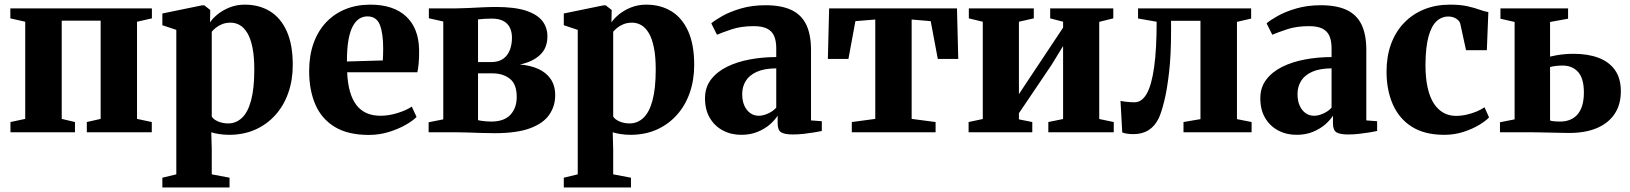

<svg xmlns="http://www.w3.org/2000/svg" viewBox="-20 -569 7011 826"><path d="M25 0V-44L88.5 -57.5V-475.5L24.5 -490V-533H633.5V-490L569.5 -475.5V-57.5L633 -44V0H353.5V-44L413 -57.5V-480H245.5V-57.5L302.5 -44V0Z M678.5 237.5V195.5L738.5 181V-440.5L678.5 -460.5V-511L849 -546H859L884.5 -526L883.5 -472.5Q894 -489 915.5 -506.8Q937 -524.5 967.2 -536.8Q997.5 -549 1033 -549Q1094.5 -549 1141 -520.8Q1187.5 -492.5 1213.5 -435Q1239.5 -377.5 1239.5 -289.5Q1239.5 -224.5 1220.2 -169.5Q1201 -114.5 1164.5 -74Q1128 -33.5 1077.8 -11.2Q1027.5 11 965.5 11Q943 11 921.5 7.5Q900 4 889 0L891 74.5V181L967.5 195.5V237.5ZM961.5 -38Q995.5 -38 1021 -62Q1046.5 -86 1060.2 -137.2Q1074 -188.5 1074 -270Q1074 -325.5 1066.2 -364Q1058.5 -402.5 1044.5 -426.2Q1030.5 -450 1012 -460.8Q993.5 -471.5 972.5 -471.5Q951.5 -471.5 935.5 -465Q919.5 -458.5 908.2 -449.2Q897 -440 891 -432.5V-67.5Q898.5 -55 918.2 -46.5Q938 -38 961.5 -38Z M1567 11.5Q1477 11.5 1420.2 -23Q1363.5 -57.5 1336.8 -119.2Q1310 -181 1310 -263Q1310 -330 1329 -383Q1348 -436 1383 -473Q1418 -510 1466.2 -529.5Q1514.5 -549 1573 -549Q1673 -549 1727.2 -498.2Q1781.5 -447.5 1783 -354.5Q1783.5 -321 1781.2 -297Q1779 -273 1775.5 -258H1473.5Q1475.5 -210.5 1485.5 -175.5Q1495.5 -140.5 1513.2 -117.2Q1531 -94 1557 -82.5Q1583 -71 1617.5 -71Q1652.5 -71 1691 -83Q1729.5 -95 1751.5 -110.5L1772 -66Q1757 -50 1725.5 -32Q1694 -14 1652.8 -1.2Q1611.5 11.5 1567 11.5ZM1472.5 -304.5 1627 -309Q1627.5 -322 1628 -334.5Q1628.5 -347 1628.5 -360Q1628.5 -425.5 1614.2 -462Q1600 -498.5 1560.5 -498.5Q1542 -498.5 1526.2 -488.8Q1510.5 -479 1498.2 -457Q1486 -435 1479.2 -397.8Q1472.5 -360.5 1472.5 -304.5Z M2108 4Q2081 4 2051 3Q2021 2 1992.5 1Q1964 0 1942 0H1824V-43L1887 -55.5V-476.5L1825 -490.5V-533H1944Q1964.5 -533 1994.2 -534.5Q2024 -536 2056 -537.5Q2088 -539 2114 -539Q2194.5 -539 2243 -523Q2291.5 -507 2313.2 -478.8Q2335 -450.5 2335 -413Q2335 -361.5 2302.5 -332Q2270 -302.5 2216.5 -291.5Q2261 -288 2295.2 -272.8Q2329.5 -257.5 2349 -229.2Q2368.5 -201 2368.5 -159Q2368.5 -112.5 2343 -75.5Q2317.5 -38.5 2260.5 -17.2Q2203.5 4 2108 4ZM2093 -46Q2148.5 -46 2175.8 -75.2Q2203 -104.5 2203 -152Q2203 -207 2173.5 -230.2Q2144 -253.5 2097.5 -253.5H2036.5V-52Q2042.5 -50.5 2051.2 -49.2Q2060 -48 2071 -47Q2082 -46 2093 -46ZM2036.5 -302H2093.5Q2125.5 -302 2145 -316.2Q2164.5 -330.5 2173.5 -354.2Q2182.5 -378 2182.5 -406.5Q2182.5 -432 2173.2 -450.5Q2164 -469 2145 -479Q2126 -489 2095 -489Q2079 -489 2064.2 -488Q2049.5 -487 2036.5 -485.5Z M2405.5 237.5V195.5L2465.5 181V-440.5L2405.5 -460.5V-511L2576 -546H2586L2611.5 -526L2610.5 -472.5Q2621 -489 2642.5 -506.8Q2664 -524.5 2694.2 -536.8Q2724.5 -549 2760 -549Q2821.5 -549 2868 -520.8Q2914.5 -492.5 2940.5 -435Q2966.5 -377.5 2966.5 -289.5Q2966.5 -224.5 2947.2 -169.5Q2928 -114.5 2891.5 -74Q2855 -33.5 2804.8 -11.2Q2754.5 11 2692.5 11Q2670 11 2648.5 7.5Q2627 4 2616 0L2618 74.5V181L2694.5 195.5V237.5ZM2688.5 -38Q2722.5 -38 2748 -62Q2773.5 -86 2787.2 -137.2Q2801 -188.5 2801 -270Q2801 -325.5 2793.2 -364Q2785.5 -402.5 2771.5 -426.2Q2757.5 -450 2739 -460.8Q2720.5 -471.5 2699.5 -471.5Q2678.5 -471.5 2662.5 -465Q2646.5 -458.5 2635.2 -449.2Q2624 -440 2618 -432.5V-67.5Q2625.5 -55 2645.2 -46.5Q2665 -38 2688.5 -38Z M3169 11Q3125 11 3089.8 -7.8Q3054.5 -26.5 3033.8 -61.5Q3013 -96.5 3013 -146Q3013 -193 3038.5 -226.5Q3064 -260 3107.2 -281.5Q3150.5 -303 3205.5 -313.2Q3260.5 -323.5 3319.5 -323.5V-362Q3319.5 -392.5 3310.5 -413.8Q3301.5 -435 3280.2 -445.8Q3259 -456.5 3222.5 -456.5Q3168.5 -456.5 3128 -443Q3087.5 -429.5 3064.5 -419.5L3040 -468.5Q3054.5 -481.5 3087.2 -500Q3120 -518.5 3167.5 -532.5Q3215 -546.5 3273 -546.5Q3341.5 -546.5 3384.8 -526Q3428 -505.5 3448.5 -463Q3469 -420.5 3469 -354V-51L3515.5 -47.5V-5.5Q3504.5 -3 3483.5 0.5Q3462.5 4 3438 6.8Q3413.5 9.5 3391 9.5Q3355.5 9.5 3340.5 0.2Q3325.5 -9 3325.5 -39V-71.5Q3314.5 -53.5 3292.8 -34.2Q3271 -15 3239.8 -2Q3208.5 11 3169 11ZM3244.5 -71Q3263 -71 3284.5 -80.8Q3306 -90.5 3319.5 -106V-275Q3267.5 -274.5 3235.2 -259.8Q3203 -245 3188 -220.2Q3173 -195.5 3173 -164.5Q3173 -135.5 3182.2 -114.8Q3191.5 -94 3207.5 -82.5Q3223.5 -71 3244.5 -71Z M3644.5 0V-44L3745.5 -57.5V-485L3660 -478L3630 -315.5H3541.5L3547 -533H4097L4102.5 -315.5H4014.5L3984 -478L3902 -485V-57.5L4005 -44V0Z M4147 0V-44L4208 -57V-475.5L4148 -490V-533H4427.5V-490L4363.5 -475.5V-164L4413.5 -239.5L4553.5 -450V-475.5L4498 -490V-533H4769.5V-490L4709 -475V-57L4771.5 -44V0H4490V-44L4553.5 -57V-371L4504 -290L4363.5 -82V-55.5L4421 -44V0Z M4856 8Q4840 8 4828.2 6Q4816.5 4 4808 1L4800.5 -135Q4810.5 -132.5 4828 -130.8Q4845.5 -129 4861 -129Q4892.5 -129 4913.5 -166.2Q4934.5 -203.5 4945.2 -280.2Q4956 -357 4956 -475.5L4876 -489.5V-533H5362.5V-489L5301.5 -475V-56.5L5364.5 -44V0H5071.5V-44L5144.5 -56.5V-479.5H5018V-431.5Q5018 -332.5 5009.5 -258.2Q5001 -184 4988.8 -134.5Q4976.5 -85 4965 -60.5Q4948.5 -26.5 4921.5 -9.2Q4894.5 8 4856 8Z M5558 11Q5514 11 5478.8 -7.8Q5443.5 -26.5 5422.8 -61.5Q5402 -96.5 5402 -146Q5402 -193 5427.5 -226.5Q5453 -260 5496.2 -281.5Q5539.5 -303 5594.5 -313.2Q5649.5 -323.5 5708.5 -323.5V-362Q5708.5 -392.5 5699.5 -413.8Q5690.5 -435 5669.2 -445.8Q5648 -456.5 5611.5 -456.5Q5557.5 -456.5 5517 -443Q5476.5 -429.5 5453.5 -419.5L5429 -468.5Q5443.5 -481.5 5476.2 -500Q5509 -518.5 5556.5 -532.5Q5604 -546.5 5662 -546.5Q5730.5 -546.5 5773.8 -526Q5817 -505.5 5837.5 -463Q5858 -420.5 5858 -354V-51L5904.5 -47.5V-5.5Q5893.5 -3 5872.5 0.5Q5851.5 4 5827 6.8Q5802.5 9.5 5780 9.5Q5744.5 9.5 5729.5 0.2Q5714.5 -9 5714.5 -39V-71.5Q5703.5 -53.5 5681.8 -34.2Q5660 -15 5628.8 -2Q5597.5 11 5558 11ZM5633.5 -71Q5652 -71 5673.5 -80.8Q5695 -90.5 5708.5 -106V-275Q5656.5 -274.5 5624.2 -259.8Q5592 -245 5577 -220.2Q5562 -195.5 5562 -164.5Q5562 -135.5 5571.2 -114.8Q5580.5 -94 5596.5 -82.5Q5612.5 -71 5633.5 -71Z M6193 11Q6108.5 11 6053.5 -24Q5998.5 -59 5971.8 -120.5Q5945 -182 5945 -261Q5945 -326 5964.2 -379Q5983.5 -432 6019.8 -470Q6056 -508 6106.2 -528.5Q6156.5 -549 6218.5 -549Q6263 -549 6293.8 -542Q6324.5 -535 6345.8 -527.2Q6367 -519.5 6383 -517L6376.5 -353H6287L6263 -463.5Q6261 -474.5 6253 -482.2Q6245 -490 6234.2 -494Q6223.5 -498 6211.5 -498Q6182 -498 6160 -477.5Q6138 -457 6125.5 -411.5Q6113 -366 6112.5 -290Q6112.5 -233.5 6121.8 -192Q6131 -150.5 6148.5 -123.8Q6166 -97 6190 -83.8Q6214 -70.5 6243 -70.5Q6267 -70.5 6289.8 -75.8Q6312.5 -81 6332.2 -89.2Q6352 -97.5 6366.5 -107.5L6386 -64Q6373 -49.5 6344.2 -32Q6315.5 -14.5 6276.5 -1.8Q6237.5 11 6193 11Z M6433 0V-43L6496 -55.5V-474.5L6435 -488.5V-533H6726V-488.5L6648.5 -474.5V-325.5Q6660.5 -328.5 6676 -331.2Q6691.5 -334 6710.2 -335.8Q6729 -337.5 6750.5 -337.5Q6811 -337.5 6856.5 -320.5Q6902 -303.5 6927.5 -268Q6953 -232.5 6953 -176.5Q6953 -119 6926.2 -79Q6899.5 -39 6850 -18Q6800.5 3 6730.5 3Q6721 3 6699.2 2.5Q6677.5 2 6651.8 1.5Q6626 1 6602.8 0.5Q6579.5 0 6566.5 0ZM6690 -46Q6741 -46 6767.5 -77.8Q6794 -109.5 6794 -171Q6794 -231.5 6769.2 -259.2Q6744.5 -287 6702 -287Q6687.5 -287 6673 -285.2Q6658.5 -283.5 6648.5 -280.5V-50.5Q6656 -48 6667 -47Q6678 -46 6690 -46Z"/></svg>

Font: Merriweather 72pt ExtraBold
Style: Regular
Weight: 800
Version: Version 2.100